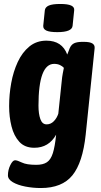

<svg xmlns="http://www.w3.org/2000/svg" viewBox="-20 -736 511 968"><path d="M186 212Q146 212 107.5 204.5Q69 197 44.5 182.5Q20 168 20 148Q20 121 32 96.5Q44 72 56 72Q67 72 90.5 83.5Q114 95 163 95Q197 95 216.5 82Q236 69 246.5 36Q257 3 263 -57Q226 9 153 9Q105 9 77.5 -21Q50 -51 38 -99Q26 -147 26 -201Q26 -259 36.5 -317Q47 -375 69.5 -423.5Q92 -472 128 -501.5Q164 -531 214 -531Q293 -531 319 -461Q324 -472 326.5 -480Q329 -488 331 -492Q339 -511 354 -518Q369 -525 396 -525H403Q434 -525 446.5 -516.5Q459 -508 457 -492L412 -57Q397 84 345 148Q293 212 186 212ZM215 -109Q236 -109 251.5 -125Q267 -141 274 -163L291 -325Q293 -348 296.5 -366Q300 -384 302 -394Q295 -402 282.5 -408Q270 -414 253 -414Q174 -414 174 -203Q174 -162 183.5 -135.5Q193 -109 215 -109ZM269 -574Q230 -574 213.5 -582Q197 -590 198 -606L206 -684Q208 -700 226 -708Q244 -716 284 -716Q322 -716 339 -708Q356 -700 354 -684L346 -606Q343 -574 269 -574Z"/></svg>

Font: Asap Condensed
Style: Bold Italic
Weight: 700
Width: 3
Italic angle: -6°
Designer: Pablo Cosgaya
Foundry: Omnibus-Type
Version: Version 3.001; ttfautohint (v1.8.4.7-5d5b)